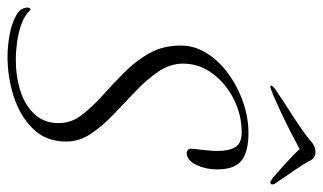

<svg xmlns="http://www.w3.org/2000/svg" viewBox="-206 -634 858 510"><g transform="rotate(90 223.0 -379.0)"><path d="M119 30Q91 30 60.5 24.5Q30 19 9 7Q-12 -5 -12 -24Q-12 -26 -9.5 -29.5Q-7 -33 -5 -30Q8 -16 30.5 -7.5Q53 1 78.5 4.5Q104 8 126 8Q172 8 210.5 -4.5Q249 -17 272 -42.5Q295 -68 295 -106Q295 -139 274 -166.5Q253 -194 222.5 -221.5Q192 -249 161.5 -279Q131 -309 110 -345.5Q89 -382 89 -430Q89 -467 109.5 -499.5Q130 -532 164.5 -557Q199 -582 240 -596Q281 -610 322 -610Q370 -610 394 -592Q418 -574 418 -526Q418 -497 406 -471.5Q394 -446 374 -446Q370 -446 366 -449.5Q362 -453 363 -460Q365 -480 367 -497Q369 -514 369 -527Q369 -559 358.5 -575.5Q348 -592 319 -592Q274 -592 232.5 -571.5Q191 -551 164 -515.5Q137 -480 137 -436Q137 -402 158 -371Q179 -340 209.5 -311Q240 -282 271 -252.5Q302 -223 323 -192Q344 -161 344 -126Q344 -72 310 -37.5Q276 -3 224.5 13.5Q173 30 119 30ZM197 -668Q197 -668 196 -668.5Q195 -669 195 -670Q197 -675 203.5 -680Q210 -685 214 -687Q234 -701 258.5 -716.5Q283 -732 305.5 -747.5Q328 -763 340 -773Q355 -788 372 -788Q388 -788 395 -773Q403 -757 420.5 -732Q438 -707 451 -687Q453 -685 456 -680Q459 -675 457 -670Q455 -668 453 -668Q449 -668 437.5 -677.5Q426 -687 411 -700.5Q396 -714 383 -726.5Q370 -739 364 -746Q344 -735 317.5 -721.5Q291 -708 265.5 -696Q240 -684 221 -676Q202 -668 197 -668Z"/></g></svg>

Font: Moon Dance
Style: Regular
Weight: 400
Designer: Robert E. Leuschke
Foundry: Robert E. Leuschke
Version: Version 1.010; ttfautohint (v1.8.3)